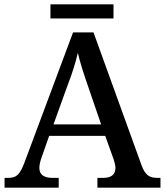

<svg xmlns="http://www.w3.org/2000/svg" viewBox="-20 -863 758 883"><path d="M212 -778H502V-843H212ZM1 0H250V-45H221C183 -45 161 -59 161 -91C161 -104 165 -122 171 -138L206 -238H464L503 -129C507 -115 511 -103 511 -91C511 -59 490 -45 455 -45H428V0H718V-45H704C667 -45 648 -57 631 -103L410 -714H316L95 -122C72 -59 56 -45 18 -45H1ZM226 -291 291 -471C313 -528 327 -573 338 -620C349 -572 367 -518 386 -463L445 -291Z"/></svg>

Font: Noto Serif Yezidi Medium
Style: Regular
Weight: 500
Designer: Dalton Maag Ltd
Foundry: Dalton Maag Ltd
Version: Version 1.001